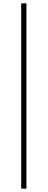

<svg xmlns="http://www.w3.org/2000/svg" viewBox="-20 -846 283 1141"><path d="M106 -826H137V275H106Z"/></svg>

Font: Merged Yaku Han JP Thin
Style: Regular
Weight: 250
Designer: Ryoko NISHIZUKA 西塚涼子 (kana, bopomofo & ideographs); Paul D. Hunt (Latin, Greek & Cyrillic); Sandoll Communications 산돌커뮤니
Foundry: Adobe
Version: Version 2.004